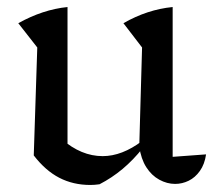

<svg xmlns="http://www.w3.org/2000/svg" viewBox="-20 -517 614 546"><path d="M471 -71 566 -78Q562 -50 548.5 -31Q535 -12 516.5 -3Q498 6 478 6Q455 6 433 -6Q411 -18 396 -41.5Q381 -65 376 -100L384 -382L331 -451Q399 -490 471 -497ZM263 7Q256 8 249.5 8.5Q243 9 237 9Q188 9 148.5 -11.5Q109 -32 76 -75L156 -121Q211 -73 272 -73Q327 -73 384 -116L386 -96Q359 -62 328.5 -36.5Q298 -11 263 7ZM76 -75 86 -382 32 -451Q102 -490 172 -497V-88Z"/></svg>

Font: Piazzolla 24pt Medium
Style: Regular
Weight: 500
Designer: Juan Pablo del Peral
Foundry: Huerta Tipografica
Version: Version 2.005